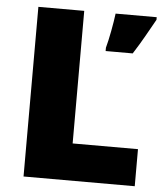

<svg xmlns="http://www.w3.org/2000/svg" viewBox="-52 -760 685 805"><g transform="rotate(5 291.0 -357.0)"><path d="M77 0V-714H270V-156H545V0ZM575 -703Q554 -666 535 -632Q516 -598 488 -554H374V-568Q382 -597 390 -639.5Q398 -682 402 -714H575Z"/></g></svg>

Font: Noto Sans Arabic Blk
Style: Regular
Weight: 900
Designer: Monotype Design Team, Nadine Chahine, Nizar Qandah and Khaled Hosny
Foundry: Monotype Imaging Inc.
Version: Version 2.012; ttfautohint (v1.8.4.7-5d5b)